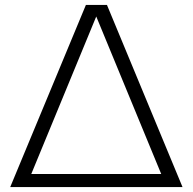

<svg xmlns="http://www.w3.org/2000/svg" viewBox="-20 -760 784 780"><path d="M21.5 0 329 -740H414.5L721.5 0ZM107 -53H635L371 -693Z"/></svg>

Font: Encode Sans Expanded Expanded Light
Style: Regular
Weight: 300
Width: 7
Designer: Multiple Designers
Foundry: Impallari Type
Version: Version 3.000; ttfautohint (v1.8.3) -l 8 -r 50 -G 200 -x 14 